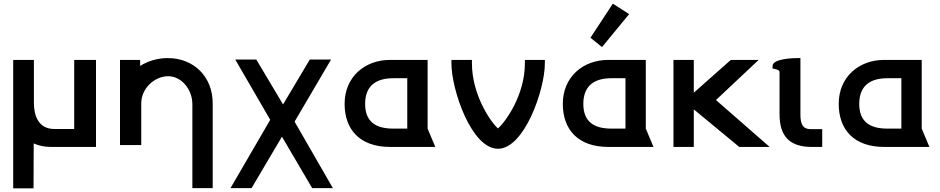

<svg xmlns="http://www.w3.org/2000/svg" viewBox="-20 -802 5129 1048"><path d="M164 -19C191 -7 223 0 258 0H504V-475H385V-98H276C188 -98 165 -174 165 -240V-475H52V226H163Z M1141 225V-237C1141 -384 1038 -485 895 -485C843 -485 788 -470 745 -442V-475H635V-10H751V-238C751 -320 824 -386 898 -386C969 -386 1030 -316 1030 -233V225Z M1455 -148 1238 225H1353L1519 -56L1684 225H1797L1588 -138L1787 -477H1671L1525 -232L1379 -477H1264Z M2203 -100H2126C2033 -100 1973 -136 1973 -235C1973 -334 2033 -375 2126 -375H2203ZM2109 -475C1971 -475 1861 -382 1861 -235C1861 -94 1945 0 2109 0H2356L2314 -100V-475Z M2954 -475H2845V-456C2845 -282 2738 -135 2698 -101C2659 -135 2556 -284 2556 -456V-475H2444V-456C2444 -313 2553 10 2698 10C2842 10 2954 -312 2954 -456Z M3325 -782 3203 -596 3266 -545 3414 -725ZM3394 -100H3317C3224 -100 3164 -136 3164 -235C3164 -334 3224 -375 3317 -375H3394ZM3300 -475C3162 -475 3052 -382 3052 -235C3052 -94 3136 0 3300 0H3547L3505 -100V-475Z M3656 0H3767V-205L4015 0H4181L3888 -256L4121 -475H3969L3767 -296V-475H3656Z M4405 0H4468V-97H4405C4362 -97 4349 -125 4349 -176V-485H4332C4317 -485 4197 -483 4197 -442V-428L4211 -425C4229 -421 4235 -416 4235 -409V-179C4235 -57 4291 -2 4405 0Z M4900 -100H4823C4730 -100 4670 -136 4670 -235C4670 -334 4730 -375 4823 -375H4900ZM4806 -475C4668 -475 4558 -382 4558 -235C4558 -94 4642 0 4806 0H5053L5011 -100V-475Z"/></svg>

Font: Mint Spirit No2
Style: Bold
Weight: 700
Designer: HARENDAL Hirwen
Foundry: Arkandis Digital Foundry.
Version: Version 1.004;FFEdit